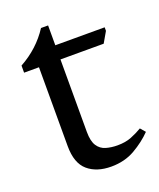

<svg xmlns="http://www.w3.org/2000/svg" viewBox="-119 -679 634 764"><g transform="rotate(-20 198.5 -297.0)"><path d="M221 10Q159 10 122 -22Q85 -54 85 -126V-460H22V-490Q100 -533 146 -604H176V-522V-493V-153Q176 -114 189 -94Q202 -74 224.5 -67.5Q247 -61 273 -61Q307 -61 332 -71Q357 -81 379 -94L397 -73Q366 -41 322 -15.5Q278 10 221 10ZM132 -460V-520H385V-505L359 -460Z"/></g></svg>

Font: Hedvig Letters Serif 24pt 24pt
Style: Regular
Weight: 400
Version: Version 1.000